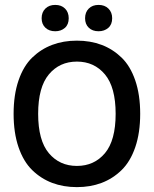

<svg xmlns="http://www.w3.org/2000/svg" viewBox="-20 -745 624 779"><path d="M204.1 -618.2Q179.2 -618.2 164.1 -632.6Q148.9 -647 148.9 -670.9Q148.9 -695.3 164.1 -710.2Q179.2 -725.1 204.1 -725.1Q229 -725.1 243.9 -710.2Q258.8 -695.3 258.8 -670.9Q258.8 -645.5 243.2 -631.8Q227.5 -618.2 204.1 -618.2ZM379.9 -618.2Q355 -618.2 340.1 -632.6Q325.2 -647 325.2 -670.9Q325.2 -695.3 340.1 -710.2Q355 -725.1 379.9 -725.1Q404.8 -725.1 419.9 -710.2Q435.1 -695.3 435.1 -670.9Q435.1 -645.5 419.2 -631.8Q403.3 -618.2 379.9 -618.2ZM392.1 -2.9Q346.7 14.2 292 14.2Q237.3 14.2 191.9 -2.9Q146.5 -20 110.8 -54.7Q75.2 -89.4 55.2 -147.7Q35.2 -206.1 35.2 -283.2Q35.2 -360.4 55.2 -418.7Q75.2 -477.1 110.8 -511.5Q146.5 -545.9 191.9 -563Q237.3 -580.1 292 -580.1Q346.7 -580.1 392.1 -563Q437.5 -545.9 473.1 -511.5Q508.8 -477.1 528.8 -418.7Q548.8 -360.4 548.8 -283.2Q548.8 -206.1 528.8 -147.7Q508.8 -89.4 473.1 -54.7Q437.5 -20 392.1 -2.9ZM178.2 -123.5Q221.7 -71.8 292 -71.8Q362.3 -71.8 405.8 -123.5Q449.2 -175.3 449.2 -283.2Q449.2 -391.1 405.8 -443.1Q362.3 -495.1 292 -495.1Q221.7 -495.1 178.2 -443.1Q134.8 -391.1 134.8 -283.2Q134.8 -175.3 178.2 -123.5Z"/></svg>

Font: Neutral Grotesk
Style: Regular
Weight: 400
Designer: Nawras Khrais
Foundry: Nawras Khrais
Version: Version 1.000;PS 001.000;hotconv 1.0.88;makeotf.lib2.5.64775